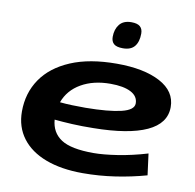

<svg xmlns="http://www.w3.org/2000/svg" viewBox="-84 -851 963 947"><g transform="rotate(10 397.0 -377.5)"><path d="M708 -35Q633 -14 553 -2Q473 10 391 10Q283 10 205 -19.5Q127 -49 85 -105Q43 -161 43 -238Q43 -330 91 -400.5Q139 -471 233 -511Q327 -551 464 -551Q600 -551 681 -508Q762 -465 762 -386Q762 -304 671 -262Q580 -220 404 -218Q347 -217 298 -219.5Q249 -222 209 -226Q214 -162 263.5 -129.5Q313 -97 426 -97Q475 -97 546 -108Q617 -119 694 -142ZM450 -448Q365 -448 304 -413Q243 -378 220 -315Q249 -312 281.5 -311Q314 -310 349 -310Q464 -311 526.5 -326Q589 -341 589 -374Q589 -410 552.5 -429Q516 -448 450 -448ZM479 -631Q447 -631 433.5 -643Q420 -655 420 -678Q420 -716 439.5 -740.5Q459 -765 499 -765Q529 -765 542.5 -753Q556 -741 556 -718Q556 -677 537.5 -654Q519 -631 479 -631Z"/></g></svg>

Font: Georama ExtraExtended SemiBold
Style: Italic
Weight: 600
Width: 8
Italic angle: -9°
Designer: Jean-Baptiste Levee
Foundry: Production Type
Version: Version 1.000